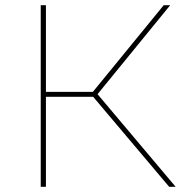

<svg xmlns="http://www.w3.org/2000/svg" viewBox="-20 -720 724 740"><path d="M157 -347H339L632 0H657L356 -357L636 -700H611L338 -366H157V-700H137V0H157Z"/></svg>

Font: Montserrat-Alt1 Thin
Style: Regular
Weight: 100
Designer: Differentunic
Foundry: Differentunic
Version: Version 7.222